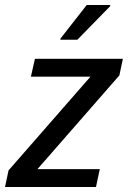

<svg xmlns="http://www.w3.org/2000/svg" viewBox="-32 -744 509 764"><path d="M-12 0 2 -66 328 -439H91L107 -510H457L443 -444L117 -71H365L350 0ZM208 -586 209 -591 313 -724H407L406 -719L276 -586Z"/></svg>

Font: Saira Semi Condensed
Style: Italic
Weight: 400
Width: 4
Italic angle: -12°
Designer: Hector Gatti with collaboration of the Omnibus-Type team
Foundry: Omnibus-Type
Version: Version 1.001; ttfautohint (v1.8)